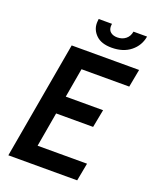

<svg xmlns="http://www.w3.org/2000/svg" viewBox="-161 -983 871 1076"><g transform="rotate(20 274.0 -445.5)"><path d="M150 -56.5 108.5 -106.5H453.5L433.5 0H23L146 -700H548L528 -593.5H192L252 -643.5ZM178 -419H435.5L415 -312H158ZM359.5 -764.5Q298.5 -764.5 267 -794.8Q235.5 -825 235.5 -867Q235.5 -872.5 236.2 -878Q237 -883.5 237.5 -891H317Q316.5 -888 316 -884Q315.5 -880 315.5 -876Q315.5 -853.5 330.5 -841.5Q345.5 -829.5 370 -829.5Q399 -829.5 419.5 -845.5Q440 -861.5 445 -891H526Q516.5 -835 472.5 -799.8Q428.5 -764.5 359.5 -764.5Z"/></g></svg>

Font: Cabin SemiCondensedSemiBold
Style: Italic
Weight: 600
Width: 4
Italic angle: -10°
Designer: Pablo Impallari
Foundry: Pablo Impallari. http://www.impallari.com Igino Marini. http://www.ikern.com
Version: Version 3.001